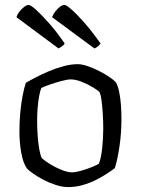

<svg xmlns="http://www.w3.org/2000/svg" viewBox="-20 -761 572 781"><path d="M257 0Q234 0 207.5 -8.5Q181 -17 157 -29.5Q133 -42 115.5 -54.5Q98 -67 90 -75Q74 -97 66.5 -139.5Q59 -182 59 -225Q59 -266 62.5 -303.5Q66 -341 72 -372Q78 -403 85 -424Q100 -433 125 -446Q150 -459 179.5 -471.5Q209 -484 239.5 -492Q270 -500 296 -500Q313 -500 336.5 -492Q360 -484 383.5 -472Q407 -460 425.5 -447.5Q444 -435 452 -425Q460 -411 465 -386Q470 -361 472 -332.5Q474 -304 474 -278Q474 -220 466 -165.5Q458 -111 447 -77Q434 -67 414 -54Q394 -41 369 -28.5Q344 -16 315.5 -8Q287 0 257 0ZM273 -60Q287 -60 310 -66.5Q333 -73 354 -81.5Q375 -90 382 -95Q391 -116 395.5 -157Q400 -198 400 -237Q400 -268 398 -299Q396 -330 393 -353Q390 -376 385 -386Q379 -393 358.5 -405.5Q338 -418 313 -428Q288 -438 268 -438Q254 -438 230 -431.5Q206 -425 182.5 -417Q159 -409 148 -403Q143 -391 139 -369Q135 -347 133 -321Q131 -295 131 -271Q131 -237 133.5 -205Q136 -173 140.5 -150Q145 -127 150 -118Q156 -112 170.5 -102Q185 -92 203 -82.5Q221 -73 239.5 -66.5Q258 -60 273 -60ZM218 -564 47 -691Q51 -704 60 -715Q69 -726 79 -733.5Q89 -741 96 -741Q105 -741 127 -721Q149 -701 180 -666Q211 -631 243 -584Q241 -579 233.5 -573.5Q226 -568 218 -564ZM364 -564 192 -691Q196 -703 205 -714.5Q214 -726 224 -733.5Q234 -741 242 -741Q250 -741 272.5 -721Q295 -701 325.5 -666Q356 -631 389 -584Q386 -579 379 -573Q372 -567 364 -564Z"/></svg>

Font: Texturina Medium 12pt ExtraLight
Style: Regular
Weight: 250
Version: Version 1.002